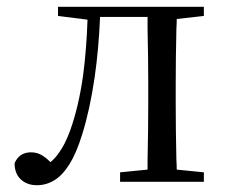

<svg xmlns="http://www.w3.org/2000/svg" viewBox="-20 -536 667 566"><path d="M89 10Q60 10 41.5 -7Q23 -24 23 -55Q30 -71 42 -79Q54 -87 72 -87Q90 -87 106 -77Q117 -70 129 -58Q144 -71 154 -86Q171 -109 186 -149Q212 -221 225 -314Q235 -390 238 -478L151 -489V-516H581V-489L501 -480Q501 -467 500 -451Q499 -410 498.5 -366Q498 -322 498 -288V-229Q498 -194 498.5 -150Q499 -106 500 -65Q501 -49 501 -36L581 -28V0H334V-28L415 -36Q415 -49 415 -65Q416 -106 416.5 -150Q417 -194 417 -229V-288Q417 -322 416.5 -366Q416 -410 415 -451Q415 -470 415 -486H275Q271 -391 259 -308Q245 -212 222 -139Q205 -84 184.5 -51.5Q164 -19 140 -4.5Q116 10 89 10Z"/></svg>

Font: Early Summer Mincho
Style: Regular
Weight: 400
Designer: GuiWonder
Version: Version 1.002